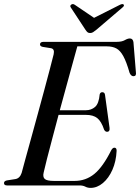

<svg xmlns="http://www.w3.org/2000/svg" viewBox="-20 -904 684 936"><path d="M368 0H14.5Q-0.5 0 -0.5 -11.5Q-0.5 -21.5 13.5 -24.5L55 -31Q76.5 -34.5 85.5 -61Q91.5 -84.5 103.8 -128.8Q116 -173 131.5 -229.2Q147 -285.5 163.5 -346Q180 -406.5 195.5 -463.8Q211 -521 223 -567Q235 -613 241.5 -639Q247.5 -665.5 228.5 -669L188 -675.5Q175 -678.5 175 -687.5Q175 -700 192.5 -700H548.5Q574 -700 588.2 -708.2Q602.5 -716.5 613 -716.5Q627.5 -716.5 630.5 -699L642.5 -552Q645.5 -533.5 632 -532.5Q619 -531.5 611.5 -549.5Q596.5 -602.5 581.2 -630.2Q566 -658 547 -668Q528 -678 501 -678H357Q348 -645.5 334.2 -595.5Q320.5 -545.5 304.2 -486.2Q288 -427 271.5 -366.5H398Q425 -366.5 443.5 -382.8Q462 -399 466 -444Q469 -454.5 478.5 -454.5Q490.5 -454.5 492 -441L514 -281Q516.5 -262.5 503 -261.5Q493 -261 487.5 -272Q474 -312.5 454.2 -328.2Q434.5 -344 398.5 -344H265.5Q249.5 -284 234.8 -228.2Q220 -172.5 209 -129.5Q198 -86.5 193 -63.5Q187.5 -42 197.8 -32Q208 -22 243.5 -22H343.5Q398 -22 439.8 -56Q481.5 -90 522 -171Q529 -184 537.5 -184Q549 -184 548.5 -168.5Q546 -117 528 -76.2Q510 -35.5 481.8 -11.8Q453.5 12 421.5 12Q407.5 12 396 6Q384.5 0 368 0ZM450 -759Q440.5 -751.5 434 -747.2Q427.5 -743 419 -743Q411 -743 406.2 -747.2Q401.5 -751.5 396.5 -759L325.5 -867Q319 -876 328 -882Q336 -887 345.5 -880L438.5 -817L563.5 -880Q577.5 -887 582.5 -882Q588 -876 576.5 -867Z"/></svg>

Font: Fraunces 72pt
Style: Italic
Weight: 400
Italic angle: -16°
Version: Version 1.000;[b76b70a41]